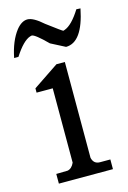

<svg xmlns="http://www.w3.org/2000/svg" viewBox="-145 -804 576 861"><g transform="rotate(-15 142.5 -374.0)"><path d="M315 -734Q285 -584 208 -584L142 -618Q87 -673 72 -673Q71 -673 64 -671Q31 -660 -10 -596H-30Q-15 -672 20 -717Q45 -748 72 -748Q99 -748 144 -708Q213 -656 215 -657L221 -659Q256 -671 296 -735ZM185 -75Q192 -45 221 -45H269V0H18V-45L71 -46Q91 -50 102 -75V-420H27V-440L146 -520H185Z"/></g></svg>

Font: Sawarabi Mincho
Style: Regular
Weight: 400
Version: Version 1.00